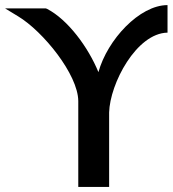

<svg xmlns="http://www.w3.org/2000/svg" viewBox="-27 -733 677 753"><path d="M44 -669C142 -610 279 -441 280 -337V0H401V-292C404 -405 508 -603 630 -605V-713C520 -713 394 -577 359 -450C319 -548 239 -656 158 -698L153 -700H-7Z"/></svg>

Font: Mint Spirit No2
Style: Bold
Weight: 700
Designer: HARENDAL Hirwen
Foundry: Arkandis Digital Foundry.
Version: Version 1.004;FFEdit